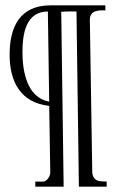

<svg xmlns="http://www.w3.org/2000/svg" viewBox="-20 -709 433 718"><path d="M275 -11H379V-30C370 -31 360 -30 351 -32C335 -34 325 -50 325 -65L316 -635C316 -671 349 -671 374 -670V-689H169C54 -689 16 -608 16 -505C16 -403 57 -325 164 -313L168 -66C169 -52 156 -30 141 -30H112V-11H218L209 -665C209 -665 241 -667 266 -666ZM64 -514C64 -579 75 -666 159 -666L164 -329C80 -344 64 -444 64 -514Z"/></svg>

Font: Bigelow Rules
Style: Regular
Weight: 400
Designer: Astigmatic (AOETI)
Foundry: Astigmatic (AOETI)
Version: Version 1.000